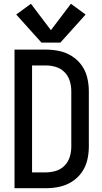

<svg xmlns="http://www.w3.org/2000/svg" viewBox="-20 -998 540 1018"><path d="M200 -772H300L434 -921L356 -978L250 -838L144 -978L66 -921ZM57 0H223Q259 0 294.5 -7.5Q330 -15 361 -34.5Q392 -54 413 -83.5Q434 -113 442.5 -148.5Q451 -184 451 -220V-515Q451 -551 442.5 -586.5Q434 -622 413 -651.5Q392 -681 361 -700.5Q330 -720 294.5 -727.5Q259 -735 223 -735H57ZM150 -84V-651H223Q250 -651 276.5 -643Q303 -635 322.5 -615Q342 -595 350 -568.5Q358 -542 358 -515V-220Q358 -193 350 -166.5Q342 -140 322.5 -120Q303 -100 276.5 -92Q250 -84 223 -84Z"/></svg>

Font: Iosevka SS08 Medium
Style: Regular
Weight: 500
Monospace: yes
Designer: Belleve Invis
Foundry: Belleve Invis
Version: Version 3.4.3; ttfautohint (v1.8.3)